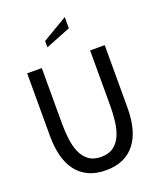

<svg xmlns="http://www.w3.org/2000/svg" viewBox="-171 -1044 958 1161"><g transform="rotate(-20 308.5 -464.0)"><path d="M308 14C350.7 14 387.7 6.8 419 -7.5C450.3 -21.8 476.3 -42.5 497 -69.5C517.7 -96.5 533 -129.2 543 -167.5C553 -205.8 558 -249 558 -297V-700H464V-343C464 -309 462 -275.7 458 -243C454 -210.3 446.5 -181.3 435.5 -156C424.5 -130.7 408.7 -110.3 388 -95C367.3 -79.7 340.7 -72 308 -72C275.3 -72 248.8 -79.7 228.5 -95C208.2 -110.3 192.5 -130.7 181.5 -156C170.5 -181.3 163 -210.2 159 -242.5C155 -274.8 153 -308.3 153 -343V-700H59V-297C59 -249 64 -205.8 74 -167.5C84 -129.2 99.3 -96.5 120 -69.5C140.7 -42.5 166.7 -21.8 198 -7.5C229.3 6.8 266 14 308 14ZM228 -806 389 -870V-942L228 -847Z"/></g></svg>

Font: Cabin Condensed
Style: Regular
Weight: 400
Designer: Pablo Impallari
Foundry: Pablo Impallari. www.impallari.com Igino Marini. www.ikern.com
Version: Version 1.006